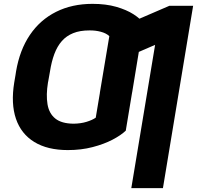

<svg xmlns="http://www.w3.org/2000/svg" viewBox="-20 -757 1007 981"><path d="M682.1 -448.2 622.6 -89.4Q598.1 -65.9 554.7 -43.2Q511.2 -20.5 453.1 -5.4Q395 9.8 326.7 9.8Q222.7 9.8 155.3 -31.5Q87.9 -72.8 61.5 -150.1Q35.2 -227.5 52.7 -335.4L60.5 -381.3L233.4 -382.3L225.1 -335.4Q214.8 -272 222.7 -224.6Q230.5 -177.2 262.5 -151.4Q294.4 -125.5 356 -125Q392.6 -125.5 422.1 -134.5Q451.7 -143.6 469.2 -155.8L518.1 -448.2ZM713.4 -638.2 655.3 -285.2 490.2 -283.2 538.6 -572.3Q522.9 -587.4 495.1 -594.7Q467.3 -602.1 436.5 -601.6Q388.2 -601.6 353.8 -587.6Q319.3 -573.7 295.9 -547.1Q272.5 -520.5 257.8 -481.4Q243.2 -442.4 235.4 -392.1L226.1 -339.8L54.2 -340.8L62 -392.1Q80.6 -501.5 132.8 -578.6Q185.1 -655.8 266.6 -696.5Q348.1 -737.3 452.6 -737.3Q521 -737.3 573.7 -722.2Q626.5 -707 661.9 -684.3Q697.3 -661.6 713.4 -638.2ZM966.8 -727.5 812.5 204.1H650.9L772.5 -527.8L590.8 -449.2L621.6 -630.9L845.7 -727.5Z"/></svg>

Font: Inter 24pt ExtraBold
Style: Italic
Weight: 800
Italic angle: -9.3988°
Designer: Rasmus Andersson
Foundry: rsms
Version: Version 4.001;git-66647c0bb